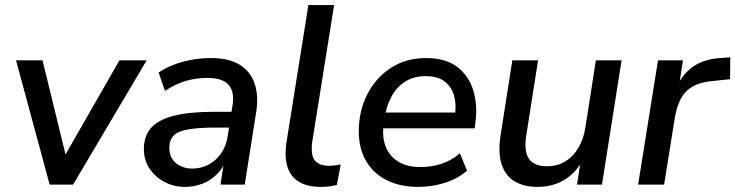

<svg xmlns="http://www.w3.org/2000/svg" viewBox="-20 -725 2888 754"><path d="M175 0 43 -488H147L246 -83H217L449 -488H556L267 0Z M706 9Q663 9 626 -10.5Q589 -30 567 -63.5Q545 -97 545 -139Q545 -191 573.5 -223Q602 -255 663 -270.5Q724 -286 820 -286H900L891 -224H829Q760 -224 719.5 -217Q679 -210 662 -192.5Q645 -175 645 -145Q645 -105 671.5 -84Q698 -63 735 -63Q769 -63 798 -78Q827 -93 847.5 -121.5Q868 -150 874 -190L893 -310Q902 -363 878.5 -391Q855 -419 795 -419Q750 -419 709 -407Q668 -395 628 -368L603 -440Q627 -457 660.5 -470Q694 -483 731.5 -490Q769 -497 807 -497Q880 -497 922.5 -470Q965 -443 980.5 -395Q996 -347 986 -284L941 0H846L862 -107H872Q859 -68 832.5 -41.5Q806 -15 773.5 -3Q741 9 706 9Z M1240 9Q1161 9 1126.5 -35.5Q1092 -80 1105 -166L1191 -705H1292L1206 -167Q1202 -135 1207 -114.5Q1212 -94 1228.5 -84Q1245 -74 1272 -74Q1283 -74 1294.5 -75.5Q1306 -77 1318 -79L1303 1Q1289 5 1272.5 7Q1256 9 1240 9Z M1623 9Q1551 9 1498.5 -17.5Q1446 -44 1417.5 -93Q1389 -142 1389 -209Q1389 -289 1422 -354Q1455 -419 1514.5 -458Q1574 -497 1653 -497Q1731 -497 1776.5 -461.5Q1822 -426 1839 -368.5Q1856 -311 1847 -245L1844 -221H1469L1477 -283H1784L1766 -269Q1773 -313 1763.5 -348Q1754 -383 1727 -404.5Q1700 -426 1652 -426Q1603 -426 1569.5 -403.5Q1536 -381 1517.5 -346Q1499 -311 1492 -272L1488 -245Q1479 -191 1493.5 -152Q1508 -113 1543 -91Q1578 -69 1630 -69Q1675 -69 1714.5 -82Q1754 -95 1786 -123L1814 -55Q1780 -24 1728.5 -7.5Q1677 9 1623 9Z M2090 9Q2038 9 2001.5 -12.5Q1965 -34 1950 -79.5Q1935 -125 1946 -195L1992 -488H2093L2047 -195Q2040 -154 2046.5 -126.5Q2053 -99 2073.5 -85.5Q2094 -72 2126 -72Q2169 -72 2200 -91Q2231 -110 2251.5 -144.5Q2272 -179 2279 -225L2320 -488H2421L2344 0H2246L2262 -105H2272Q2247 -51 2200 -21Q2153 9 2090 9Z M2486 0 2564 -488H2662L2644 -371H2633Q2652 -425 2696 -459Q2740 -493 2808 -497L2848 -500L2847 -414L2780 -407Q2731 -403 2700 -385Q2669 -367 2653 -336Q2637 -305 2630 -262L2588 0Z"/></svg>

Font: Nunito Sans 12pt SemiBold
Style: Italic
Weight: 600
Italic angle: -9°
Designer: Vernon Adams
Foundry: Vernon Adams
Version: Version 3.101;gftools[0.9.27]